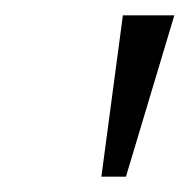

<svg xmlns="http://www.w3.org/2000/svg" viewBox="-20 -734 247 250"><path d="M112 -504 140 -714H207L144 -504Z"/></svg>

Font: Noto Serif Condensed Light
Style: Italic
Weight: 300
Width: 3
Italic angle: -12°
Designer: Monotype Design Team
Foundry: Monotype Imaging Inc.
Version: Version 2.014; ttfautohint (v1.8.4.7-5d5b)